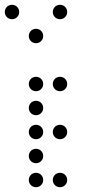

<svg xmlns="http://www.w3.org/2000/svg" viewBox="-50 -800 370 800"><path d="M0 -720C17 -720 30 -733 30 -750C30 -767 17 -780 0 -780C-17 -780 -30 -767 -30 -750C-30 -733 -17 -720 0 -720ZM200 -720C217 -720 230 -733 230 -750C230 -767 217 -780 200 -780C183 -780 170 -767 170 -750C170 -733 183 -720 200 -720ZM100 -620C117 -620 130 -633 130 -650C130 -667 117 -680 100 -680C83 -680 70 -667 70 -650C70 -633 83 -620 100 -620ZM100 -420C117 -420 130 -433 130 -450C130 -467 117 -480 100 -480C83 -480 70 -467 70 -450C70 -433 83 -420 100 -420ZM200 -420C217 -420 230 -433 230 -450C230 -467 217 -480 200 -480C183 -480 170 -467 170 -450C170 -433 183 -420 200 -420ZM100 -320C117 -320 130 -333 130 -350C130 -367 117 -380 100 -380C83 -380 70 -367 70 -350C70 -333 83 -320 100 -320ZM100 -220C117 -220 130 -233 130 -250C130 -267 117 -280 100 -280C83 -280 70 -267 70 -250C70 -233 83 -220 100 -220ZM200 -220C217 -220 230 -233 230 -250C230 -267 217 -280 200 -280C183 -280 170 -267 170 -250C170 -233 183 -220 200 -220ZM100 -120C117 -120 130 -133 130 -150C130 -167 117 -180 100 -180C83 -180 70 -167 70 -150C70 -133 83 -120 100 -120ZM100 -20C117 -20 130 -33 130 -50C130 -67 117 -80 100 -80C83 -80 70 -67 70 -50C70 -33 83 -20 100 -20ZM200 -20C217 -20 230 -33 230 -50C230 -67 217 -80 200 -80C183 -80 170 -67 170 -50C170 -33 183 -20 200 -20Z"/></svg>

Font: TINY 5x3 60
Style: Regular
Weight: 150
Designer: Jack Halten Fahnestock
Foundry: Velvetyne Type Foundry
Version: Version 1.002;hotconv 1.0.109;makeotfexe 2.5.65596